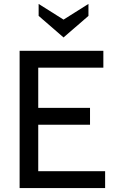

<svg xmlns="http://www.w3.org/2000/svg" viewBox="-20 -959 594 979"><path d="M80 -700H507V-614H175V-409H439V-323H175V-86H516V0H80ZM177 -878V-939L304 -859L431 -939V-878L304 -768Z"/></svg>

Font: Cabin
Style: Regular
Weight: 400
Designer: Pablo Impallari
Foundry: Pablo Impallari. http://www.impallari.com Igino Marini. http://www.ikern.com
Version: Version 2.001